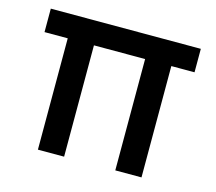

<svg xmlns="http://www.w3.org/2000/svg" viewBox="-83 -642 834 743"><g transform="rotate(15 334.0 -270.0)"><path d="M231.5 0V-446H436.5V0H541.5V-446H634.5V-540H33.5V-446H126.5V0Z"/></g></svg>

Font: Vela Sans SemBd
Style: Regular
Weight: 600
Designer: Principal design: Mikhail Sharanda - project Manrope.
Design modification: Ravid Balaliev
Foundry: Mikhail Sharanda
Version: Version 1.001